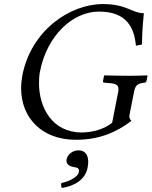

<svg xmlns="http://www.w3.org/2000/svg" viewBox="-20 -678 746 945"><path d="M487 -658C322 -658 133 -527 90 -307C86 -285 84 -264 84 -243C84 -100 184 10 353 10C466 10 550 -25 627 -83C618 -92 615 -100 617 -111L640 -227C646 -262 663 -268 691 -271C696 -272 700 -274 701 -279L706 -305L704 -307C675 -306 654 -305 615 -305C578 -305 539 -306 494 -307L492 -305L487 -279C486 -274 489 -271 493 -271L517 -269C549 -267 563 -260 563 -240C563 -236 563 -232 562 -227L532 -74C493 -42 434 -26 382 -26C236 -26 172 -150 172 -268C172 -288 173 -308 177 -327C211 -502 337 -621 467 -621C606 -621 641 -539 649 -453L679 -459C679 -501 681 -541 688 -613C630 -613 604 -658 487 -658ZM367 62C338 62 313 81 308 105C302 132 326 141 342 144C360 146 372 150 368 170C364 188 333 212 282 223C280 232 280 241 285 247C344 238 399 208 411 148C422 96 405 62 367 62Z"/></svg>

Font: Libertinus Serif
Style: Italic
Weight: 400
Italic angle: -12°
Designer: Philipp H. Poll, Khaled Hosny
Foundry: Caleb Maclennan
Version: Version 7.050;RELEASE